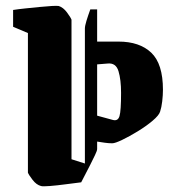

<svg xmlns="http://www.w3.org/2000/svg" viewBox="-20 -642 610 674"><path d="M78 -526 26 -548V-607Q45 -610 69.5 -612.5Q94 -615 119 -617.5Q144 -620 162 -621Q180 -622 186 -621Q202 -616 215 -598.5Q228 -581 231 -573V-83L278 -68V-542Q278 -551 283.5 -569Q289 -587 297 -609H321V-496H396Q470 -496 511 -457Q552 -418 552 -327Q552 -308 549.5 -286.5Q547 -265 542 -250Q538 -237 515.5 -218Q493 -199 463.5 -181Q434 -163 409 -151Q384 -139 374 -139Q361 -139 347.5 -141Q334 -143 321 -145V-119Q321 -113 313.5 -97.5Q306 -82 296 -62L265 -2Q240 1 210 5Q180 9 155 11Q130 13 124 11Q108 7 94.5 -10.5Q81 -28 78 -36ZM376 -221Q394 -216 399.5 -234.5Q405 -253 405 -316Q405 -362 396 -392Q387 -422 358 -419L321 -416V-236Z"/></svg>

Font: Grenze Gotisch ExtraBold
Style: Regular
Weight: 800
Designer: Renata Polastri
Foundry: Omnibus-Type
Version: Version 1.001